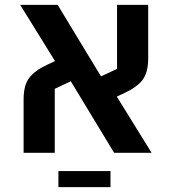

<svg xmlns="http://www.w3.org/2000/svg" viewBox="-20 -628 706 789"><path d="M77 -219Q77 -278 100 -308Q123 -338 172 -361L206 -377L63 -608H217L395 -314L461 -345V-608H589V-389Q589 -330 566 -300Q543 -270 494 -247L460 -231L603 0H449L271 -294L205 -263V0H77ZM220 75H434V141H220Z"/></svg>

Font: IBM Plex Sans Hebrew SemiBold
Style: Regular
Weight: 600
Designer: Mike Abbink, Paul van der Laan, Pieter van Rosmalen, Yanek Iontef
Foundry: Bold Monday
Version: Version 1.2